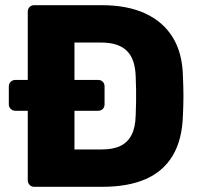

<svg xmlns="http://www.w3.org/2000/svg" viewBox="-20 -720 774 740"><path d="M112 0Q101 0 94 -7.5Q87 -15 87 -25V-293H40Q29 -293 21.5 -300Q14 -307 14 -318V-387Q14 -398 21.5 -405Q29 -412 40 -412H87V-675Q87 -686 94 -693Q101 -700 112 -700H372Q470 -700 539 -668.5Q608 -637 645.5 -576.5Q683 -516 685 -427Q687 -383 687 -350Q687 -317 685 -274Q682 -181 645.5 -120Q609 -59 541 -29.5Q473 0 374 0ZM267 -144H372Q416 -144 444 -157.5Q472 -171 487 -200Q502 -229 503 -276Q504 -305 504.5 -328Q505 -351 504.5 -374Q504 -397 503 -425Q501 -493 468.5 -524.5Q436 -556 370 -556H267V-412H358Q369 -412 376 -405Q383 -398 383 -387V-318Q383 -307 376 -300Q369 -293 358 -293H267Z"/></svg>

Font: DVN-Rubik
Style: Bold
Weight: 700
Designer: Hubert and Fischer
Foundry: Hubert & Fischer
Version: Version 2.102